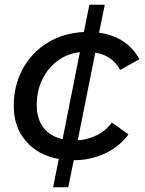

<svg xmlns="http://www.w3.org/2000/svg" viewBox="-20 -670 611 810"><path d="M452 -153 522 -103Q485 -52 423.5 -23Q362 6 291 6L268 120H204L228 1Q139 -16 88.5 -75.5Q38 -135 38 -223Q38 -309 75.5 -378.5Q113 -448 180.5 -489.5Q248 -531 334 -535L357 -650H422L398 -532Q517 -515 568 -420L487 -375Q454 -436 382 -448L308 -78Q352 -81 389.5 -100Q427 -119 452 -153ZM244 -83 317 -450Q264 -444 223 -413.5Q182 -383 158.5 -335Q135 -287 135 -227Q135 -169 163 -132Q191 -95 244 -83Z"/></svg>

Font: Montserrat Alternates Medium
Style: Italic
Weight: 500
Italic angle: -11.3°
Designer: Julieta Ulanovsky
Foundry: Julieta Ulanovsky
Version: Version 7.200